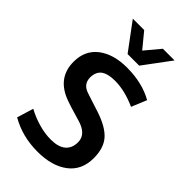

<svg xmlns="http://www.w3.org/2000/svg" viewBox="-286 -1052 1153 1153"><g transform="rotate(45 290.5 -475.0)"><path d="M246.1 -787.6 118.2 -960H214.8L293.5 -864.3L373.5 -960H472.7L344.7 -787.6ZM277.8 9.8Q148.4 9.8 45.9 -49.8L78.1 -154.8Q124 -129.4 178 -113.8Q231.9 -98.1 283.2 -98.1Q346.2 -98.1 378.4 -125.2Q410.6 -152.3 410.6 -203.1Q410.6 -270.5 320.8 -296.4Q314.5 -298.3 285.2 -306.9Q255.9 -315.4 230.2 -323.5Q204.6 -331.5 193.4 -335.9Q49.3 -386.7 49.3 -525.4Q49.3 -622.6 118.4 -675.3Q187.5 -728 301.8 -728Q431.2 -728 524.9 -674.8L484.9 -578.1Q389.2 -621.1 307.1 -621.1Q248 -621.1 218 -600.3Q188 -579.6 186 -531.2Q186 -471.7 245.1 -453.6Q256.8 -449.2 302.7 -434.6Q348.6 -419.9 362.3 -415.5Q460.4 -383.3 502.7 -335.4Q544.9 -287.6 544.9 -202.1Q544.9 -100.1 472.7 -45.2Q400.4 9.8 277.8 9.8Z"/></g></svg>

Font: Oxygen
Style: Bold
Weight: 700
Designer: vernon adams
Foundry: Vernon Adams
Version: Version 0.2.3 webfont; ttfautohint (v0.93.3-1d66) -l 8 -r 50